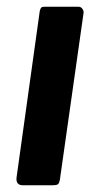

<svg xmlns="http://www.w3.org/2000/svg" viewBox="-20 -550 296 570"><path d="M158 -18Q156 -6 152 -3Q148 0 135 0H48Q37 0 32.5 -6Q28 -12 29 -22L98 -517Q100 -525 102.5 -527.5Q105 -530 112 -530H213Q220 -530 224.5 -524Q229 -518 228 -511Z"/></svg>

Font: Libre Franklin SemiBold
Style: Italic
Weight: 600
Italic angle: -8°
Designer: Pablo Impallari, Rodrigo Fuenzalida, Nhung Nguyen
Foundry: Impallari Type
Version: Version 3.000